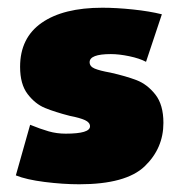

<svg xmlns="http://www.w3.org/2000/svg" viewBox="-20 -466 465 497"><path d="M21 -12 58 -143Q85 -132 106 -126Q127 -120 150 -120Q213 -120 213 -139Q213 -149 200 -155Q187 -161 161 -166Q122 -176 96.5 -186.5Q71 -197 51.5 -222.5Q32 -248 32 -293Q32 -368 88 -407Q144 -446 245 -446Q281 -446 324 -441.5Q367 -437 399 -429L358 -306Q341 -315 314.5 -320.5Q288 -326 267 -326Q212 -326 212 -305Q212 -294 225 -288.5Q238 -283 266 -278Q306 -269 333.5 -258.5Q361 -248 382 -221.5Q403 -195 403 -148Q403 -82 354.5 -35.5Q306 11 185 11Q143 11 95.5 5Q48 -1 21 -12Z"/></svg>

Font: Ysabeau Black
Style: Regular
Weight: 900
Designer: Christian Thalmann (Catharsis Fonts)
Version: Version 0.003